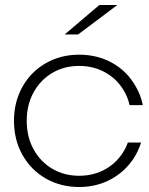

<svg xmlns="http://www.w3.org/2000/svg" viewBox="-20 -745 595 769"><path d="M499 -324Q493 -351 480 -375Q453 -425 405 -453Q357 -481 297 -481Q237 -481 189.5 -453Q142 -425 114.5 -375Q87 -325 87 -261Q87 -197 114.5 -147Q142 -97 189.5 -69Q237 -41 297 -41Q357 -41 405 -69Q453 -97 480 -147Q487 -160 492 -174H545Q537 -149 524 -125Q490 -65 430.5 -30.5Q371 4 297 4Q223 4 163.5 -30Q104 -64 70 -124.5Q36 -185 36 -261Q36 -337 70 -397.5Q104 -458 163.5 -492Q223 -526 297 -526Q371 -526 430.5 -492.5Q490 -459 524 -398Q544 -364 552 -324ZM378 -725H450L293 -607H239Z"/></svg>

Font: Hilab Light
Style: Regular
Weight: 300
Designer: Cristianderson Lima
Foundry: Cristianderson
Version: Version 1.0